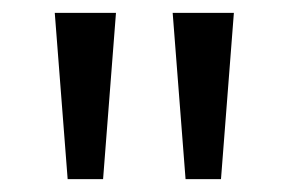

<svg xmlns="http://www.w3.org/2000/svg" viewBox="-20 -734 448 298"><path d="M160 -714 140 -456H85L65 -714ZM343 -714 323 -456H268L248 -714Z"/></svg>

Font: Noto Sans Imperial Aramaic
Style: Regular
Weight: 400
Designer: Monotype Design Team
Foundry: Monotype Imaging Inc.
Version: Version 2.001; ttfautohint (v1.8.4.7-5d5b)